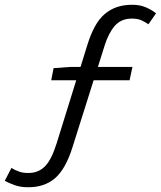

<svg xmlns="http://www.w3.org/2000/svg" viewBox="-48 -689 675 806"><path d="M68 97Q37 97 11.5 87.5Q-14 78 -28 70L0 16Q14 25 32.5 31.5Q51 38 76 37Q114 36 141 9Q168 -18 190 -88L272 -352H167L177 -403L248 -408H290L318 -498Q332 -544 350 -577Q368 -610 391.5 -630Q415 -650 443.5 -659.5Q472 -669 507 -669Q540 -669 565 -658Q590 -647 607 -633L575 -587Q564 -595 547.5 -603Q531 -611 506 -611Q460 -611 433.5 -580Q407 -549 391 -497L363 -408H508L496 -352H345L256 -70Q227 22 182 60Q137 98 68 97Z"/></svg>

Font: Source Code Pro
Style: Italic
Weight: 400
Italic angle: -11°
Monospace: yes
Designer: Paul D. Hunt, Teo Tuominen
Foundry: Adobe Systems Incorporated
Version: Version 1.050;PS 1.000;hotconv 16.6.51;makeotf.lib2.5.65220